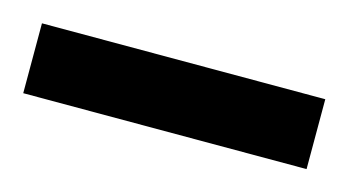

<svg xmlns="http://www.w3.org/2000/svg" viewBox="-35 13 367 202"><g transform="rotate(15 148.5 114.0)"><path d="M302.7 76.2V152.3H-5.9V76.2Z"/></g></svg>

Font: Vancouver Drive
Style: Regular
Weight: 400
Designer: Valery Zaveryaev
Foundry: Cyreal (www.cyreal.org)
Version: Version 1.06